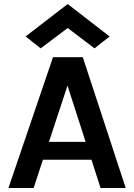

<svg xmlns="http://www.w3.org/2000/svg" viewBox="-20 -933 666 953"><path d="M22 0 243 -649H391L604 0H479L434 -140H193L147 0ZM107 -752 316 -913 524 -752 449 -693 316 -794 182 -693ZM223 -229H405L315 -508Z"/></svg>

Font: Karmilla
Style: Bold
Weight: 700
Designer: Jonathan Pinhorn
Version: Version 1.000